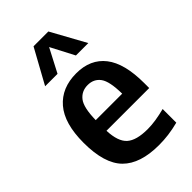

<svg xmlns="http://www.w3.org/2000/svg" viewBox="-244 -894 990 990"><g transform="rotate(-45 251.0 -399.0)"><path d="M302 10Q165.5 10 100.2 -56Q35 -122 35 -273.5Q35 -414.5 95 -484.2Q155 -554 261.5 -554Q364.5 -554 419.2 -484Q474 -414 474 -270V-234H162.5Q165.5 -153 201.2 -121.2Q237 -89.5 318.5 -89.5Q348 -89.5 379.8 -94.5Q411.5 -99.5 446.5 -108.5V-9Q407 1 372.2 5.5Q337.5 10 302 10ZM260.5 -469.5Q216 -469.5 189.8 -436.2Q163.5 -403 162 -312H355Q354 -403 329.5 -436.2Q305 -469.5 260.5 -469.5ZM101 -620 204.5 -808H312.5L416 -620H325.5L258.5 -748.5L191.5 -620Z"/></g></svg>

Font: Encode Sans SmCnd SmBold
Style: Regular
Weight: 600
Width: 4
Designer: Multiple Designers
Foundry: Impallari Type
Version: Version 3.002; ttfautohint (v1.8.3) -l 8 -r 50 -G 200 -x 14 